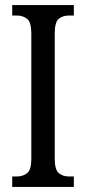

<svg xmlns="http://www.w3.org/2000/svg" viewBox="-20 -734 337 754"><path d="M28 0V-41H47Q70 -41 86.5 -54Q103 -67 103 -110V-602Q103 -647 86.5 -660Q70 -673 47 -673H28V-714H270V-673H251Q226 -673 210.5 -660Q195 -647 195 -602V-111Q195 -68 210.5 -54.5Q226 -41 251 -41H270V0Z"/></svg>

Font: Noto Serif Tamil ExtraCondensed
Style: Regular
Weight: 400
Width: 2
Designer: Indian Type Foundry, Tom Grace, and the Monotype Design Team
Foundry: Monotype Imaging Inc.
Version: Version 2.004; ttfautohint (v1.8.4.7-5d5b)